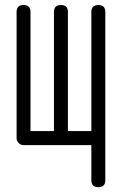

<svg xmlns="http://www.w3.org/2000/svg" viewBox="-20 -591 496 782"><path d="M408.9 -542.2V143.1Q408.9 171.4 380.6 171.4Q352.1 171.4 352.1 143.1V0H75.9Q64.7 0 56.2 -8.5Q47.6 -17.1 47.6 -28.6V-542.2Q47.6 -570.6 75.9 -570.6Q104.2 -570.6 104.2 -542.2V-57.1H199.7V-542.2Q199.7 -570.6 228.3 -570.6Q256.6 -570.6 256.6 -542.2V-57.1H352.1V-542.2Q352.1 -570.6 380.6 -570.6Q408.9 -570.6 408.9 -542.2Z"/></svg>

Font: EnergyBar
Style: Regular
Weight: 400
Italic angle: -10°
Version: 1.0 2000-03-28